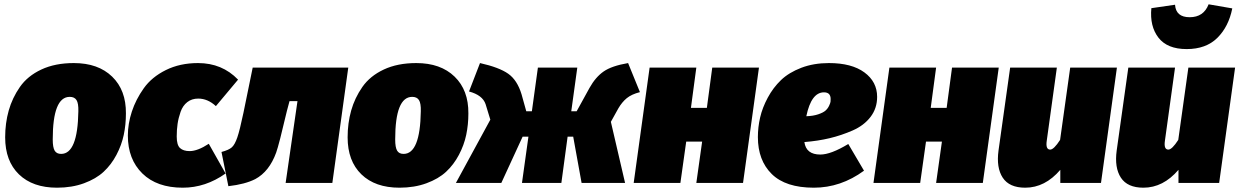

<svg xmlns="http://www.w3.org/2000/svg" viewBox="-20 -850 5758 892"><path d="M245 22Q132 22 68 -40Q4 -102 4 -212Q4 -278 20.5 -336.5Q37 -395 72.5 -446Q108 -497 172 -527Q236 -557 323 -557Q436 -557 501 -494Q566 -431 565 -323Q565 -271 555 -223.5Q545 -176 521 -130.5Q497 -85 461.5 -52Q426 -19 370 1.5Q314 22 245 22ZM264 -135Q341 -135 344 -333Q345 -370 335.5 -385Q326 -400 304 -400Q225 -400 225 -202Q225 -165 234 -150Q243 -135 264 -135Z M900 -557Q1012 -557 1086 -480L983 -357Q945 -392 901 -392Q871 -392 850 -375.5Q829 -359 819 -330.5Q809 -302 805 -274.5Q801 -247 801 -216Q801 -176 816.5 -162Q832 -148 861 -148Q898 -148 950 -182L1028 -44Q935 22 829 22Q709 22 641.5 -44Q574 -110 574 -220Q574 -275 592.5 -331.5Q611 -388 648 -440Q685 -492 750.5 -524.5Q816 -557 900 -557Z M1598 -536 1524 0H1307L1362 -380H1325L1313 -335Q1276 -177 1263 -141Q1231 -53 1166 -18Q1119 6 1041 15L1009 -144Q1043 -153 1057 -165.5Q1071 -178 1082.5 -211.5Q1094 -245 1111 -326L1154 -536Z M1836 22Q1723 22 1659 -40Q1595 -102 1595 -212Q1595 -278 1611.5 -336.5Q1628 -395 1663.5 -446Q1699 -497 1763 -527Q1827 -557 1914 -557Q2027 -557 2092 -494Q2157 -431 2156 -323Q2156 -271 2146 -223.5Q2136 -176 2112 -130.5Q2088 -85 2052.5 -52Q2017 -19 1961 1.5Q1905 22 1836 22ZM1855 -135Q1932 -135 1935 -333Q1936 -370 1926.5 -385Q1917 -400 1895 -400Q1816 -400 1816 -202Q1816 -165 1825 -150Q1834 -135 1855 -135Z M2898 -557 2953 -422Q2914 -412 2892 -394Q2870 -376 2853 -347L2818 -284L2884 0H2682L2643 -215H2617L2588 0H2405L2435 -215H2408L2309 0H2098L2258 -294L2236 -366Q2222 -408 2159 -425L2210 -557Q2299 -537 2341 -507.5Q2383 -478 2403 -412L2425 -333H2451L2479 -536H2662L2634 -333H2659L2719 -442Q2747 -492 2784.5 -518Q2822 -544 2898 -557Z M3215 0 3242 -192H3168L3141 0H2924L2998 -536H3215L3190 -349H3264L3289 -536H3506L3432 0Z M4055 -400Q4055 -347 4024.5 -307Q3994 -267 3941.5 -244Q3889 -221 3834.5 -208Q3780 -195 3717 -190Q3725 -132 3791 -132Q3840 -132 3921 -181L3994 -57Q3886 22 3761 22Q3630 22 3565.5 -41.5Q3501 -105 3501 -213Q3501 -259 3511.5 -304.5Q3522 -350 3547 -396.5Q3572 -443 3608.5 -478Q3645 -513 3702.5 -535Q3760 -557 3831 -557Q3937 -557 3996 -513.5Q4055 -470 4055 -400ZM3726 -310Q3758 -311 3781.5 -319Q3805 -327 3815.5 -336.5Q3826 -346 3832 -359Q3838 -372 3838.5 -377.5Q3839 -383 3839 -390Q3839 -421 3808 -421Q3749 -421 3726 -310Z M4329 0 4356 -192H4282L4255 0H4038L4112 -536H4329L4304 -349H4378L4403 -536H4620L4546 0Z M4743 22Q4669 22 4638.5 -24.5Q4608 -71 4619 -151L4673 -536H4890L4843 -196Q4837 -155 4859 -155Q4876 -155 4905 -200L4952 -536H5169L5095 0H4906V-61Q4835 22 4743 22Z M5329 -812 5439 -828Q5443 -770 5507 -770Q5572 -770 5595 -830L5705 -811Q5688 -726 5635.5 -674Q5583 -622 5493 -622Q5403 -622 5362 -675Q5321 -728 5329 -812ZM5292 22Q5218 22 5187.5 -24.5Q5157 -71 5168 -151L5222 -536H5439L5392 -196Q5386 -155 5408 -155Q5425 -155 5454 -200L5501 -536H5718L5644 0H5455V-61Q5384 22 5292 22Z"/></svg>

Font: Fira Sans Ultra
Style: Italic
Weight: 950
Italic angle: -8°
Designer: Carrois Corporate & Edenspiekermann AG
Foundry: Carrois Corporate GbR & Edenspiekermann AG
Version: Version 4.203;PS 004.203;hotconv 1.0.88;makeotf.lib2.5.64775